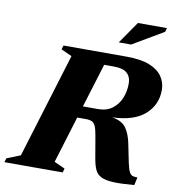

<svg xmlns="http://www.w3.org/2000/svg" viewBox="-127 -941 947 1028"><g transform="rotate(10 346.5 -427.0)"><path d="M229.5 -48.5 288 -22 281.5 0H-35L-28.5 -22L45.5 -51.5L220 -621.5L161.5 -648L168 -670H511Q589.5 -670 637 -650.8Q684.5 -631.5 706.2 -599Q728 -566.5 728 -526Q728 -446 668.8 -393.2Q609.5 -340.5 491 -336.5Q546 -328 568.5 -295.8Q591 -263.5 601 -212.5L621 -114Q628.5 -78 636.5 -63.2Q644.5 -48.5 655.2 -45.8Q666 -43 680.5 -43L671 0Q600 6 557 4Q514 2 491 -9.8Q468 -21.5 457.8 -43.8Q447.5 -66 441.5 -100L421 -219Q415 -256 407.5 -273.8Q400 -291.5 387.5 -297.2Q375 -303 353.5 -303H307.5ZM409 -367Q455.5 -367 486.2 -390Q517 -413 532.2 -450Q547.5 -487 547.5 -529Q547.5 -566 525.5 -586Q503.5 -606 454.5 -606H400.5L327 -367ZM456.5 -738 539.5 -858H697.5L691 -836.5L523.5 -738Z"/></g></svg>

Font: Newsreader 16pt ExtraBold
Style: Italic
Weight: 800
Italic angle: -17°
Designer: Hugues Gentile
Foundry: Production Type
Version: Version 1.003; ttfautohint (v1.8.3)